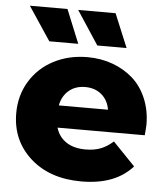

<svg xmlns="http://www.w3.org/2000/svg" viewBox="-54 -807 750 864"><g transform="rotate(5 321.0 -375.0)"><path d="M345.2 8.8Q202.1 8.8 114.5 -70.1Q26.9 -148.9 26.9 -272Q26.9 -352.1 65.7 -416Q104.5 -480 172.6 -515.4Q240.7 -550.8 325.2 -550.8Q385.7 -550.8 438.2 -531.7Q490.7 -512.7 530.3 -477.8Q569.8 -442.9 592.5 -389.2Q615.2 -335.4 615.2 -270Q615.2 -261.7 613.5 -244.1Q611.8 -226.6 611.8 -223.1H217.8Q230 -181.6 264.4 -158.9Q298.8 -136.2 351.1 -136.2Q390.1 -136.2 418.9 -147.2Q447.8 -158.2 476.1 -183.1L576.2 -79.1Q498 8.8 345.2 8.8ZM363.8 -606.9 264.2 -758.8H433.1L496.1 -606.9ZM147 -606.9 45.9 -758.8H215.8L277.8 -606.9ZM214.8 -323.2H437Q429.7 -366.2 400.1 -391.1Q370.6 -416 326.2 -416Q282.2 -416 252.7 -391.1Q223.1 -366.2 214.8 -323.2Z"/></g></svg>

Font: Montserrat ExtraBold
Style: Regular
Weight: 800
Designer: Julieta Ulanovsky
Foundry: Julieta Ulanovsky
Version: Version 9.000